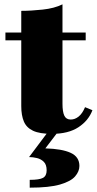

<svg xmlns="http://www.w3.org/2000/svg" viewBox="-20 -610 446 885"><path d="M195 175Q195 149 182 136Q169 123 150.2 118.5Q131.5 114 114 114L204 -6H250L189 74Q265.5 76 305.8 94.5Q346 113 346 155Q346 180 326.2 203Q306.5 226 256.8 240.5Q207 255 117 255V219Q161.5 219 178.2 209.8Q195 200.5 195 175ZM406 -102Q388 -54 341.5 -23.5Q295 7 219 7Q163 7 132.5 -7.2Q102 -21.5 90 -50Q78 -78.5 78 -121V-424H5V-460H78V-560Q123 -560 176.8 -565.8Q230.5 -571.5 268 -590V-460H375V-424H268V-132Q268 -94.5 276.5 -76.8Q285 -59 306 -59Q325.5 -59 342.8 -73Q360 -87 372 -116Z"/></svg>

Font: Bodoni* 06pt Fatface
Style: Regular
Weight: 900
Version: Version 2.3